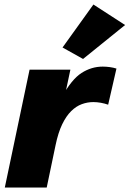

<svg xmlns="http://www.w3.org/2000/svg" viewBox="-20 -839 580 859"><path d="M1.5 0 112.3 -527.3H294.9L268.6 -403.3L257.3 -405.3Q300.3 -483.9 344.7 -512.5Q389.2 -541 439.5 -541Q455.1 -541 471.2 -538.8Q487.3 -536.6 501 -532.2L463.9 -370.6Q448.7 -376 431.2 -379.2Q413.6 -382.3 397.5 -382.3Q371.1 -382.3 345.9 -373Q320.8 -363.8 298.6 -342Q276.4 -320.3 258.3 -283Q240.2 -245.6 228.5 -189L189 0ZM351.6 -575.2 259.8 -626.5 397.9 -818.8 539.6 -727.1Z"/></svg>

Font: Schibsted Grotesk Black
Style: Italic
Weight: 900
Italic angle: -12°
Designer: Bakken & Baeck AS, Henrik Kongsvoll
Foundry: Schibsted ASA
Version: Version 1.100;gftools[0.9.25]